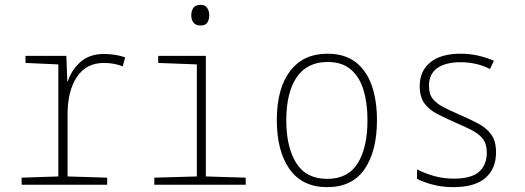

<svg xmlns="http://www.w3.org/2000/svg" viewBox="-20 -760 2160 790"><path d="M69 0V-29L220 -34V-495L85 -501V-530H253L257 -425H259Q274 -472 311 -505Q348 -538 409 -538Q432 -538 455.5 -534Q479 -530 495 -524L485 -487Q450 -501 407 -501Q335 -501 296.5 -443.5Q258 -386 258 -289V-34L421 -29V0Z M805 -655Q785 -655 776 -667Q767 -679 767 -697Q767 -715 775.5 -727.5Q784 -740 805 -740Q824 -740 832.5 -727.5Q841 -715 841 -697Q841 -680 833.5 -667.5Q826 -655 805 -655ZM615 0V-29L790 -34V-495L631 -501V-530H827V-34L991 -29V0Z M1326 10Q1224 10 1171.5 -64Q1119 -138 1119 -266Q1119 -396 1173.5 -467.5Q1228 -539 1327 -539Q1398 -539 1443 -504.5Q1488 -470 1509.5 -408.5Q1531 -347 1531 -265Q1531 -138 1480 -64Q1429 10 1326 10ZM1326 -24Q1412 -24 1452 -88.5Q1492 -153 1492 -266Q1492 -336 1475.5 -390Q1459 -444 1423 -474.5Q1387 -505 1328 -505Q1244 -505 1201 -442.5Q1158 -380 1158 -265Q1158 -154 1199 -89Q1240 -24 1326 -24Z M1845 10Q1799 10 1760 -0.5Q1721 -11 1696 -24V-63Q1729 -46 1767 -35.5Q1805 -25 1847 -25Q1920 -25 1951.5 -53.5Q1983 -82 1983 -132Q1983 -167 1967 -188Q1951 -209 1922 -224Q1893 -239 1853 -256Q1813 -274 1779.5 -291Q1746 -308 1726.5 -334.5Q1707 -361 1707 -406Q1707 -468 1750.5 -503.5Q1794 -539 1875 -539Q1914 -539 1948 -531Q1982 -523 2012 -510L1996 -476Q1942 -504 1874 -504Q1814 -504 1779.5 -480Q1745 -456 1745 -407Q1745 -373 1760.5 -353.5Q1776 -334 1804 -319.5Q1832 -305 1871 -288Q1913 -270 1947 -252Q1981 -234 2001 -207Q2021 -180 2021 -133Q2021 -66 1977.5 -28Q1934 10 1845 10Z"/></svg>

Font: Noto Sans Mono Condensed ExtraLight
Style: Regular
Weight: 200
Width: 3
Designer: Monotype Design Team
Foundry: Monotype Imaging Inc.
Version: Version 2.014; ttfautohint (v1.8.4.7-5d5b)